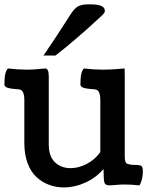

<svg xmlns="http://www.w3.org/2000/svg" viewBox="-21 -837 683 871"><path d="M176.3 -585Q246.1 -687.5 299.3 -772Q315.9 -798.3 332.5 -807.9Q349.1 -817.4 382.8 -817.4Q421.9 -817.4 438.2 -810.3Q454.6 -803.2 454.6 -787.6Q454.6 -780.8 448 -773.4Q441.4 -766.1 424.3 -751Q407.2 -735.8 397 -726.1Q379.9 -709.5 324.5 -661.9Q269 -614.3 230.5 -585ZM544.9 -491.2V-133.3Q544.9 -120.6 545.4 -115.2Q545.9 -109.9 548.1 -103.3Q550.3 -96.7 555.4 -94.5Q560.5 -92.3 569.3 -90.6Q578.1 -88.9 592.8 -88.9Q614.7 -88.9 620.8 -83.5Q627 -78.1 627 -61.5Q627 -37.1 621.3 -18.3Q615.7 0.5 610.8 3.9Q575.2 0 544.9 0Q524.9 0 503.2 2Q481.4 3.9 476.6 3.9Q457 3.9 452.9 -7.8Q448.7 -19.5 448.7 -70.3Q414.6 -30.8 366.5 -8.8Q318.4 13.2 268.6 13.2Q232.4 13.2 200.9 1.2Q169.4 -10.7 144 -34.2Q118.7 -57.6 104 -97.2Q89.4 -136.7 89.4 -187.5V-383.3Q89.4 -429.7 64.9 -431.6Q61 -432.1 54 -432.6Q46.9 -433.1 42.7 -433.6Q38.6 -434.1 32.7 -434.8Q26.9 -435.5 23.4 -436.3Q20 -437 15.4 -438.2Q10.7 -439.5 8.3 -440.9Q5.9 -442.4 3.4 -444.3Q1 -446.3 0 -449Q-1 -451.7 -1 -455.1Q-1 -511.7 15.1 -526.4Q61 -521 99.6 -521Q126.5 -521 154.5 -523.7Q182.6 -526.4 183.6 -526.4Q200.2 -526.4 200.2 -491.2V-181.6Q200.2 -127.9 228 -101.1Q255.9 -74.2 299.3 -74.2Q336.4 -74.2 373.3 -93.8Q410.2 -113.3 434.1 -147V-383.3Q434.1 -429.7 409.7 -431.6Q405.8 -432.1 398.7 -432.6Q391.6 -433.1 387.5 -433.6Q383.3 -434.1 377.4 -434.8Q371.6 -435.5 368.2 -436.3Q364.7 -437 360.1 -438.2Q355.5 -439.5 353 -440.9Q350.6 -442.4 348.1 -444.3Q345.7 -446.3 344.7 -449Q343.8 -451.7 343.8 -455.1Q343.8 -512.2 359.9 -526.4Q405.8 -521 444.3 -521Q476.6 -521 510 -523.7Q543.5 -526.4 544.4 -526.4Q544.9 -526.4 544.9 -491.2Z"/></svg>

Font: Coustard
Style: Regular
Weight: 400
Foundry: vernon adams
Version: Version 1.000